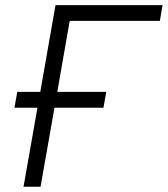

<svg xmlns="http://www.w3.org/2000/svg" viewBox="-20 -713 641 733"><path d="M69.8 0H134.8L188 -301.8H375L385.7 -362.3H198.7L246.1 -633.3H590.3L600.6 -693.4H191.9L133.8 -362.3H45.9L35.2 -301.8H123Z"/></svg>

Font: Cascadia Code NF Light
Style: Italic
Weight: 300
Italic angle: -10°
Monospace: yes
Designer: Aaron Bell
Foundry: Saja Typeworks
Version: Version 2404.023